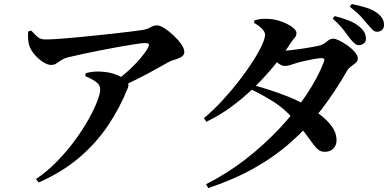

<svg xmlns="http://www.w3.org/2000/svg" viewBox="-20 -871 1970 972"><path d="M122.5 -711.6 137.8 -716.4Q158.8 -692.9 173 -682.1Q187.2 -671.3 211.1 -671.3Q234.3 -671.3 273.8 -673.9Q313.3 -676.5 362.3 -681.3Q411.4 -686.1 463.1 -691.3Q514.8 -696.6 562 -701.9Q609.2 -707.1 645.6 -711.6Q682.1 -716.1 699.4 -718.9Q726.5 -723.1 742 -732.9Q757.6 -742.6 775.6 -742.6Q790.2 -742.6 812.8 -728.1Q835.4 -713.5 858.5 -691.8Q881.7 -670.1 897.4 -647.5Q913.1 -624.9 913.1 -608.9Q913.1 -591.8 898.1 -582.9Q883.1 -574 864.6 -568.9Q846.2 -563.7 833.7 -556.9Q807.3 -542.3 767.3 -519.8Q727.2 -497.3 679.3 -473.1Q631.4 -449 580.4 -425.8L563.7 -459.4Q600.2 -485.5 632.7 -515.5Q665.1 -545.5 690.4 -575.1Q715.7 -604.8 728.6 -628.2Q737.1 -643.7 732.8 -648.4Q728.4 -653.1 713.9 -653.1Q701.8 -653.1 667.4 -648Q633 -642.9 586.7 -634.6Q540.5 -626.3 490.6 -616.6Q440.7 -606.9 396.1 -597.2Q351.5 -587.5 321.6 -580.1Q302.6 -574.9 289.5 -565.9Q276.4 -556.9 265.2 -549.6Q254 -542.3 238.6 -542.3Q220.6 -542.3 197.9 -557Q175.3 -571.8 156.4 -593.4Q137.5 -615.1 129.8 -635.4Q124.2 -650.6 122.5 -670.7Q120.7 -690.7 122.5 -711.6ZM411.6 -485.5 414 -500.8Q431.2 -504.9 448.3 -507.3Q465.5 -509.7 483.8 -508.8Q531.6 -507.2 566.3 -493.6Q601 -480 613.4 -469.5Q624.3 -460.7 628.5 -450.6Q632.7 -440.4 627 -425.4Q586.6 -324.2 526.1 -234.6Q465.6 -145 379.9 -72.1Q294.1 0.7 175.9 52.8L162.2 35.6Q220 -3.8 270 -55.2Q320 -106.7 360.1 -161.7Q400.2 -216.6 428.7 -267.7Q457.2 -318.7 472.2 -358.4Q487.3 -398.1 487.3 -418.1Q487.3 -441.8 465.3 -457.2Q443.2 -472.6 411.6 -485.5Z M1751.2 -677.2Q1735.9 -697.7 1717.5 -721.6Q1699.2 -745.5 1664.3 -776.7L1673.9 -789.6Q1712.6 -780.2 1745.6 -767.3Q1778.5 -754.4 1800.6 -734.8Q1817.7 -720.4 1824.7 -707Q1831.8 -693.6 1832.5 -677.2Q1833.9 -662.8 1824.2 -653.3Q1814.5 -643.7 1798.2 -642.3Q1786.7 -641.6 1775.2 -651Q1763.8 -660.4 1751.2 -677.2ZM1839.6 -749.3Q1825.3 -766.9 1807.9 -786.3Q1790.6 -805.8 1751 -837L1760.6 -850.6Q1804.9 -841.5 1834.2 -832.3Q1863.5 -823.1 1885.9 -807.6Q1904.7 -794.5 1914 -779.9Q1923.4 -765.3 1924.1 -747.3Q1924.9 -730.8 1915.5 -720.9Q1906.1 -711 1891.3 -710.3Q1876.4 -709.6 1865.5 -720.7Q1854.7 -731.8 1839.6 -749.3ZM1265.9 -439.2Q1301.8 -429.5 1345.8 -415.2Q1389.7 -401 1435.8 -383Q1481.9 -364.9 1520.9 -342.7Q1562.3 -319.3 1599.1 -291.4Q1635.9 -263.5 1659.1 -232Q1682.3 -200.5 1683.7 -165.5Q1685.2 -137.4 1669 -120.3Q1652.8 -103.3 1627.6 -102.5Q1607.7 -101.8 1594 -111.4Q1580.4 -121.1 1565.4 -141.4Q1550.4 -161.7 1527.5 -193.1Q1504.6 -224.4 1466.1 -268.1Q1417.6 -322.8 1364.7 -356Q1311.8 -389.2 1251.5 -418.5ZM1012.3 -272.3Q1058.3 -311.3 1103.1 -359.4Q1147.9 -407.5 1187.5 -458.4Q1227.1 -509.4 1257.3 -556Q1287.5 -602.7 1304.7 -639.6Q1321.9 -676.4 1321.9 -695.3Q1321.9 -709.8 1305.9 -726Q1290 -742.2 1265.9 -755.1L1268.5 -768.8Q1283 -772.2 1298.6 -774.5Q1314.2 -776.7 1338.1 -775.4Q1372.1 -774 1404.9 -762Q1437.7 -749.9 1459.3 -733.9Q1480.8 -717.8 1480.8 -704.7Q1480.8 -689 1472.6 -680.7Q1464.3 -672.4 1451.1 -652.7Q1417.2 -599.4 1371.6 -543.2Q1326.1 -486.9 1271.4 -433Q1216.8 -379.1 1154.9 -333.1Q1093 -287.1 1024.9 -254.6ZM1023.3 61.5Q1128.9 8.5 1223.2 -64.7Q1317.4 -137.9 1395.8 -221.6Q1474.2 -305.3 1531.6 -391.7Q1589.1 -478.1 1619.7 -557.8Q1627.5 -577.4 1607.5 -576.9Q1595.1 -576.6 1569 -572Q1542.9 -567.4 1516.8 -561.3Q1490.7 -555.2 1476.1 -550.4Q1460.1 -545.2 1447.2 -541.1Q1434.4 -537 1419.6 -537Q1407.1 -537 1388.2 -551Q1369.3 -565 1348.9 -582.4L1367.3 -618.2Q1383.8 -615.9 1394.2 -615.1Q1404.6 -614.4 1415 -614.4Q1427.7 -614.4 1454.5 -617.2Q1481.2 -620.1 1511.7 -624.8Q1542.1 -629.5 1567.4 -634.1Q1592.7 -638.7 1602.7 -641.9Q1621.8 -648.6 1636.3 -661.8Q1650.8 -675.1 1667.6 -675.1Q1678.6 -675.1 1699 -665.1Q1719.4 -655 1740.6 -639.8Q1761.8 -624.6 1776.6 -607.1Q1791.4 -589.6 1791.4 -574.3Q1791.4 -561.9 1780.3 -552.4Q1769.3 -542.9 1756.4 -533.7Q1743.4 -524.5 1736.7 -512.2Q1677.2 -407.7 1608.5 -318.2Q1539.8 -228.7 1456 -154.1Q1372.2 -79.4 1268.3 -20.7Q1164.4 38 1034.2 81.2Z"/></svg>

Font: Noto Serif SC
Style: Regular
Weight: 200
Designer: Ryoko NISHIZUKA 西塚涼子 (kana & ideographs); Frank Grießhammer (Latin, Greek & Cyrillic); Wenlong ZHANG 张文龙 (bopomofo); San
Foundry: Adobe
Version: Version 2.001;hotconv 1.1.0;makeotfexe 2.6.0